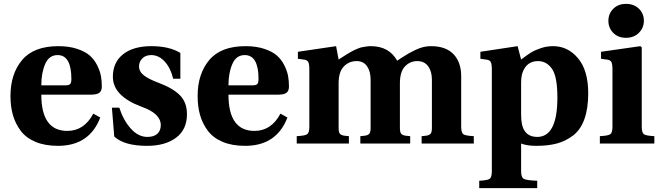

<svg xmlns="http://www.w3.org/2000/svg" viewBox="-20 -740 3403 990"><path d="M34 -245Q34 -359 94 -430.5Q154 -502 281 -502Q336 -502 378 -488Q420 -474 443.5 -453Q467 -432 481.5 -402.5Q496 -373 500.5 -347.5Q505 -322 505 -294Q505 -271 492 -261.5Q479 -252 451 -252H193Q193 -65 327 -65Q414 -65 461 -154L497 -134Q441 12 279 12Q212 12 163 -8.5Q114 -29 86.5 -66Q59 -103 46.5 -147Q34 -191 34 -245ZM193 -300H317Q335 -300 341.5 -306.5Q348 -313 348 -333Q348 -456 277 -456Q233 -456 213 -410Q193 -364 193 -300Z M557 -185H595Q616 -120 654.5 -77Q693 -34 740 -34Q773 -34 791 -50Q809 -66 809 -95Q809 -155 709 -190Q562 -245 562 -344Q562 -419 615 -460.5Q668 -502 760 -502Q853 -502 910 -467V-334H873Q859 -391 828.5 -423.5Q798 -456 760 -456Q731 -456 714 -439Q697 -422 697 -398Q697 -370 723 -350.5Q749 -331 798 -313Q872 -285 908 -248.5Q944 -212 944 -151Q944 -72 888 -30Q832 12 738 12Q621 12 569 -36Z M999 -245Q999 -359 1059 -430.5Q1119 -502 1246 -502Q1301 -502 1343 -488Q1385 -474 1408.5 -453Q1432 -432 1446.5 -402.5Q1461 -373 1465.5 -347.5Q1470 -322 1470 -294Q1470 -271 1457 -261.5Q1444 -252 1416 -252H1158Q1158 -65 1292 -65Q1379 -65 1426 -154L1462 -134Q1406 12 1244 12Q1177 12 1128 -8.5Q1079 -29 1051.5 -66Q1024 -103 1011.5 -147Q999 -191 999 -245ZM1158 -300H1282Q1300 -300 1306.5 -306.5Q1313 -313 1313 -333Q1313 -456 1242 -456Q1198 -456 1178 -410Q1158 -364 1158 -300Z M1510 0V-38Q1553 -40 1564 -48Q1575 -56 1575 -87V-381Q1575 -410 1569.5 -420Q1564 -430 1551 -432L1516 -437V-473L1713 -502L1726 -433Q1729 -435 1745.5 -445.5Q1762 -456 1766.5 -459Q1771 -462 1785 -470Q1799 -478 1805.5 -481Q1812 -484 1825 -489.5Q1838 -495 1847 -496.5Q1856 -498 1868 -500Q1880 -502 1892 -502Q1986 -502 2028 -427Q2030 -429 2054.5 -444.5Q2079 -460 2089.5 -466Q2100 -472 2122 -482.5Q2144 -493 2163 -497.5Q2182 -502 2202 -502Q2279 -502 2318.5 -460.5Q2358 -419 2358 -347V-87Q2358 -56 2369 -48Q2380 -40 2423 -38V0H2154V-38L2175 -40Q2192 -42 2199.5 -49.5Q2207 -57 2207 -80V-329Q2207 -372 2187.5 -398.5Q2168 -425 2132 -425Q2094 -425 2068 -397.5Q2042 -370 2042 -310V-80Q2042 -57 2049.5 -49.5Q2057 -42 2074 -40L2095 -38V0H1838V-38L1859 -40Q1876 -42 1883.5 -49.5Q1891 -57 1891 -80V-329Q1891 -372 1872.5 -398.5Q1854 -425 1819 -425Q1780 -425 1753 -397.5Q1726 -370 1726 -310V-80Q1726 -57 1733.5 -49.5Q1741 -42 1758 -40L1779 -38V0Z M2451 192Q2494 190 2505 182Q2516 174 2516 143V-381Q2516 -410 2510.5 -420Q2505 -430 2492 -432L2457 -437V-473L2649 -502L2667 -433Q2697 -456 2717 -468.5Q2737 -481 2768 -491.5Q2799 -502 2832 -502Q2908 -502 2960.5 -439.5Q3013 -377 3013 -259Q3013 -180 2993 -125Q2973 -70 2934.5 -41Q2896 -12 2851 0Q2806 12 2746 12Q2696 12 2667 0V143Q2667 174 2680.5 182Q2694 190 2750 192V230H2451ZM2667 -152Q2667 -121 2671 -101Q2685 -34 2750 -34Q2854 -34 2854 -237Q2854 -346 2826 -385.5Q2798 -425 2754 -425Q2695 -425 2674 -365Q2667 -345 2667 -310Z M3117 -633Q3117 -669 3142 -694.5Q3167 -720 3208 -720Q3249 -720 3274.5 -695Q3300 -670 3300 -633Q3300 -596 3274 -570.5Q3248 -545 3208 -545Q3167 -545 3142 -570.5Q3117 -596 3117 -633ZM3073 0V-38Q3116 -40 3127 -48Q3138 -56 3138 -87V-381Q3138 -410 3132.5 -420Q3127 -430 3114 -432L3079 -437V-473L3282 -502L3289 -496V-87Q3289 -56 3300 -48Q3311 -40 3354 -38V0Z"/></svg>

Font: Heuristica
Style: Bold
Weight: 700
Version: Version 1.0.2